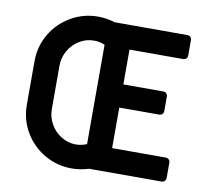

<svg xmlns="http://www.w3.org/2000/svg" viewBox="-81 -819 1006 923"><g transform="rotate(10 422.0 -357.5)"><path d="M61 -251V-464Q61 -536 96.5 -596.5Q132 -657 193 -692.5Q254 -728 326 -728Q366 -728 408 -715H763Q772 -715 778 -709Q784 -703 784 -694V-619Q784 -610 778 -604Q772 -598 763 -598H501V-428H696Q705 -428 711 -422Q717 -416 717 -407V-336Q717 -327 711 -321Q705 -315 696 -315H501V-117H763Q772 -117 778 -111Q784 -105 784 -96V-21Q784 -12 778 -6Q772 0 763 0H409Q367 13 326 13Q254 13 193 -22.5Q132 -58 96.5 -118.5Q61 -179 61 -251ZM379 -115V-600Q354 -611 326 -611Q288 -611 255 -591Q222 -571 202.5 -537Q183 -503 183 -464V-251Q183 -212 202.5 -178Q222 -144 255 -124Q288 -104 326 -104Q352 -104 379 -115Z"/></g></svg>

Font: Miriam Libre
Style: Bold
Weight: 700
Designer: Michal Sahar
Foundry: Hagilda
Version: Version 1.001